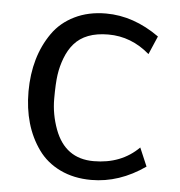

<svg xmlns="http://www.w3.org/2000/svg" viewBox="-46 -625 637 679"><g transform="rotate(5 272.0 -285.5)"><path d="M166.5 -157.2Q203.6 -57.1 304.7 -57.1Q402.8 -57.1 465.3 -119.6L493.2 -54.2Q401.9 9.8 302.2 9.8Q240.2 9.8 191.4 -13.7Q143.1 -37.1 113.8 -78.1Q54.2 -161.1 54.2 -283.2Q54.7 -406.2 114.3 -491.2Q143.6 -533.2 192.4 -557.1Q241.2 -581.1 303.7 -581.1Q401.9 -581.1 493.2 -516.1L465.3 -451.2Q399.9 -507.8 318.4 -507.8Q236.8 -507.8 196.8 -461.4Q178.7 -440.4 167.2 -410.6Q155.8 -380.9 151.4 -350.1Q147 -319.3 147 -264.6Q147 -210 166.5 -157.2Z"/></g></svg>

Font: Dhyana
Style: Regular
Weight: 400
Foundry: Vernon Adams
Version: Version 1.002; ttfautohint (v0.8.51-6076)